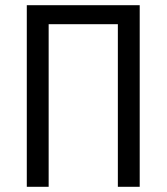

<svg xmlns="http://www.w3.org/2000/svg" viewBox="-20 -718 640 738"><path d="M83 -698H517V0H433V-625H167V0H83Z"/></svg>

Font: Lilex Nerd Font
Style: Regular
Weight: 400
Designer: Mike Abbink, Paul van der Laan, Pieter van Rosmalen, Mikhael Khrustik
Foundry: Mikhael Khrustik
Version: Version 2.400; ttfautohint (v1.8.4.7-5d5b);Nerd Fonts 3.3.0